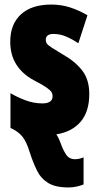

<svg xmlns="http://www.w3.org/2000/svg" viewBox="-20 -583 436 843"><path d="M280 240Q223 240 191 220Q159 200 142 165Q125 130 111 87Q96 38 78.5 17Q61 -4 35 -17Q33 -18 30.5 -19Q28 -20 26 -21V-174Q56 -156 92.5 -142.5Q129 -129 166 -129Q211 -129 211 -161Q211 -170 206.5 -178Q202 -186 184.5 -198.5Q167 -211 128 -231Q78 -258 51.5 -300Q25 -342 25 -400Q25 -477 72 -520Q119 -563 205 -563Q248 -563 286 -551Q324 -539 364 -516L324 -393Q299 -410 271.5 -422Q244 -434 215 -434Q181 -434 181 -408Q181 -399 185.5 -392Q190 -385 207 -374Q224 -363 259 -342Q309 -314 340.5 -274Q372 -234 372 -170Q372 -93 334 -48.5Q296 -4 227 7Q236 18 246 45Q257 76 270.5 96Q284 116 309 116Q323 116 332 113Q341 110 347 108V227Q334 232 317 236Q300 240 280 240Z"/></svg>

Font: Noto Sans ExtraCondensed Black
Style: Regular
Weight: 900
Width: 2
Designer: Monotype Design Team
Foundry: Monotype Imaging Inc.
Version: Version 2.013; ttfautohint (v1.8.4.7-5d5b)